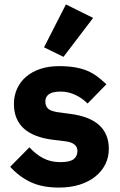

<svg xmlns="http://www.w3.org/2000/svg" viewBox="-20 -836 544 868"><path d="M26 0ZM247 12Q171 12 119 -12.5Q67 -37 26 -82L113 -170Q141 -139 175 -121Q209 -103 252 -103Q296 -103 313 -116.5Q330 -130 330 -153Q330 -190 277 -197L220 -204Q43 -226 43 -366Q43 -404 57.5 -435.5Q72 -467 98.5 -489.5Q125 -512 162.5 -524.5Q200 -537 247 -537Q288 -537 319.5 -531.5Q351 -526 375.5 -515.5Q400 -505 420.5 -489.5Q441 -474 461 -455L376 -368Q351 -393 319.5 -407.5Q288 -422 255 -422Q217 -422 201 -410Q185 -398 185 -378Q185 -357 196.5 -345.5Q208 -334 240 -329L299 -321Q472 -298 472 -163Q472 -125 456 -93Q440 -61 410.5 -37.5Q381 -14 339.5 -1Q298 12 247 12ZM267 -579 179 -622 278 -816 401 -755Z"/></svg>

Font: Aneliza ExtraBold
Style: Regular
Weight: 800
Designer: Mike Abbink, Paul van der Laan, Pieter van Rosmalen
Foundry: Bold Monday
Version: Version 3.001;September 8, 2019;FontCreator 11.5.0.2425 64-b